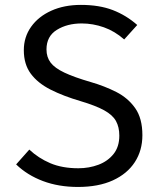

<svg xmlns="http://www.w3.org/2000/svg" viewBox="-20 -737 655 769"><path d="M550.3 -195.4Q550.3 -134.4 520 -87.7Q489.7 -41 432.1 -14.6Q374.4 11.8 292.3 11.8Q214.9 11.8 152.1 -11.8Q89.2 -35.4 44.6 -78.5L97.4 -137.9Q133.8 -103.6 181.5 -83.3Q229.2 -63.1 293.8 -63.1Q336.9 -63.1 374.4 -77.2Q411.8 -91.3 434.9 -120.3Q457.9 -149.2 457.9 -193.8Q457.9 -227.7 444.6 -252.1Q431.3 -276.4 397.4 -295.1Q363.6 -313.8 303.1 -331.8Q233.3 -352.3 182.3 -378.2Q131.3 -404.1 103.3 -441.8Q75.4 -479.5 75.4 -535.9Q75.4 -588.7 104.6 -629.7Q133.8 -670.8 185.4 -694.1Q236.9 -717.4 304.1 -717.4Q377.4 -717.4 431.5 -696.7Q485.6 -675.9 529.7 -636.9L477.4 -579Q439.5 -612.3 395.9 -627.7Q352.3 -643.1 307.2 -643.1Q249.2 -643.1 207.7 -617.4Q166.2 -591.8 166.2 -539Q166.2 -508.2 182.6 -486.4Q199 -464.6 237.9 -446.2Q276.9 -427.7 344.1 -408.2Q399 -392.3 445.9 -368.5Q492.8 -344.6 521.5 -303.8Q550.3 -263.1 550.3 -195.4Z"/></svg>

Font: FiraCode Nerd Font
Style: Regular
Weight: 400
Designer: Carrois Corporate, Edenspiekermann AG, Nikita Prokopov
Foundry: Carrois Corporate, Edenspiekermann AG, Nikita Prokopov
Version: Version 6.002;Nerd Fonts 2.2.2